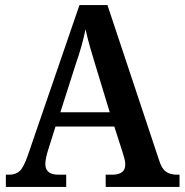

<svg xmlns="http://www.w3.org/2000/svg" viewBox="-20 -734 725 754"><path d="M3 0V-48H16Q42 -48 57.5 -62.5Q73 -77 89 -123L292 -714H402L605 -104Q615 -72 631.5 -60Q648 -48 675 -48H685V0H395V-48H422Q445 -48 458.5 -57.5Q472 -67 472 -88Q472 -99 468.5 -111.5Q465 -124 462 -134L429 -237H198L169 -145Q165 -133 161.5 -117.5Q158 -102 158 -90Q158 -48 209 -48H240V0ZM217 -293H411L355 -477Q343 -516 333 -551Q323 -586 316 -619Q309 -586 300 -553.5Q291 -521 278 -484Z"/></svg>

Font: Noto Serif Georgian SemiCondensed SemiBold
Style: Regular
Weight: 600
Width: 4
Designer: Monotype Design Team, Akaki Razmadze
Foundry: Google LLC
Version: Version 2.003; ttfautohint (v1.8.4.7-5d5b)